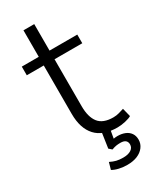

<svg xmlns="http://www.w3.org/2000/svg" viewBox="-211 -693 765 941"><g transform="rotate(-30 171.5 -222.0)"><path d="M263 8Q182 8 141.5 -36Q101 -80 101 -162V-436H5V-485H101V-635H162V-485H319V-436H162V-170Q162 -109 187 -77Q212 -45 270 -45Q287 -45 303 -49.5Q319 -54 331 -58L343 -10Q332 -3 308 2.5Q284 8 263 8ZM213 191Q189 191 167 186Q145 181 130 172L141 133Q159 142 175 146Q191 150 214 150Q241 150 257.5 139.5Q274 129 274 110Q274 96 265 88Q256 80 236 80Q225 80 214 81.5Q203 83 187 89L171 75L185 -20H230L217 55L196 51Q208 48 219.5 46Q231 44 241 44Q264 44 282.5 51.5Q301 59 311.5 74Q322 89 322 111Q322 134 308 152.5Q294 171 270 181Q246 191 213 191Z"/></g></svg>

Font: Nunito Sans 12pt ExtraLight 12pt Light
Style: Regular
Weight: 300
Version: Version 3.101;gftools[0.9.27]